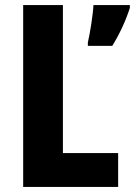

<svg xmlns="http://www.w3.org/2000/svg" viewBox="-20 -734 530 754"><path d="M71 0H444V-133H227V-714H71ZM490 -703V-714H347C345 -674 333 -601 325 -567V-554H421C450 -601 474 -653 490 -703Z"/></svg>

Font: Noto Sans Gurmukhi Condensed ExtraBold
Style: Regular
Weight: 800
Width: 3
Designer: Jelle Bosma - Monotype Design Team
Foundry: Monotype Imaging Inc.
Version: Version 2.004